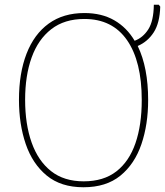

<svg xmlns="http://www.w3.org/2000/svg" viewBox="-20 -780 696 810"><path d="M605 -358Q605 -255 576.5 -171.5Q548 -88 488 -39Q428 10 332 10Q237 10 177 -39.5Q117 -89 88.5 -172.5Q60 -256 60 -359Q60 -471 92 -553.5Q124 -636 185.5 -680.5Q247 -725 336 -725Q409 -725 462 -694.5Q515 -664 548 -608Q583 -621 605.5 -656Q628 -691 629 -760H650L656 -752Q654 -683 628.5 -643.5Q603 -604 561 -586Q605 -495 605 -358ZM86 -359Q86 -256 113.5 -178.5Q141 -101 195.5 -58Q250 -15 333 -15Q417 -15 471 -57Q525 -99 551.5 -176Q578 -253 578 -358Q578 -521 516 -610.5Q454 -700 336 -700Q252 -700 196.5 -657Q141 -614 113.5 -537.5Q86 -461 86 -359Z"/></svg>

Font: Noto Sans SemiCondensed Thin
Style: Regular
Weight: 100
Width: 4
Designer: Monotype Design Team
Foundry: Monotype Imaging Inc.
Version: Version 2.013; ttfautohint (v1.8.4.7-5d5b)